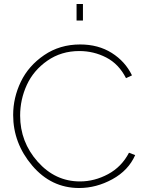

<svg xmlns="http://www.w3.org/2000/svg" viewBox="-20 -937 734 963"><path d="M364 -834V-917H396V-834ZM382 -714Q473 -714 540.5 -671.5Q608 -629 642 -559L612 -545Q576 -616 513 -648.5Q450 -681 378 -681Q287 -681 217.5 -632.5Q148 -584 114.5 -511Q81 -438 81 -357Q81 -225 169 -126Q257 -27 381 -27Q454 -27 522 -63.5Q590 -100 627 -171L658 -159Q624 -82 543.5 -38Q463 6 377 6Q237 6 141.5 -106.5Q46 -219 46 -360Q46 -447 84.5 -527Q123 -607 201.5 -660.5Q280 -714 382 -714Z"/></svg>

Font: Raleway-v4020 ExtraLight
Style: Regular
Weight: 275
Designer: Matt McInerney, Pablo Impallari, Rodrigo Fuenzalida
Foundry: Matt McInerney, Pablo Impallari, Rodrigo Fuenzalida
Version: Version 4.020;PS 004.020;hotconv 1.0.88;makeotf.lib2.5.64775